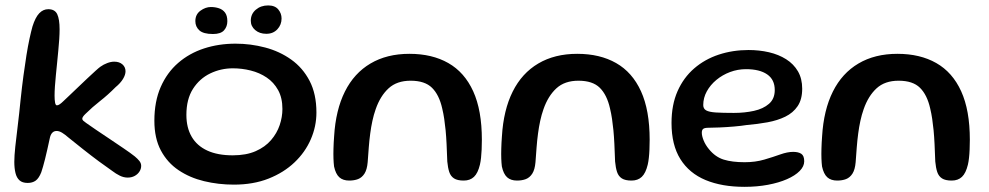

<svg xmlns="http://www.w3.org/2000/svg" viewBox="-20 -668 3720 722"><path d="M84.1 19.9Q64.2 19.9 53.4 10.2Q42.5 0.4 38.2 -17.5Q33.8 -35.4 33.8 -59.4Q33.8 -81.6 37.5 -116.5Q41.2 -151.4 46.8 -196.1Q52.3 -240.8 57.3 -291.6Q62.5 -341.2 68.2 -383.4Q73.9 -425.7 79.5 -460.6Q85.1 -495.4 91 -522.6Q96.9 -549.8 102.2 -568.7Q112.9 -602.7 127.6 -618.1Q142.2 -633.4 161.5 -633.4Q186.2 -633.4 195.2 -614.6Q204.1 -595.7 204.1 -557.8Q204.1 -541.5 202.8 -521Q201.5 -500.4 199.2 -477.5Q197 -454.6 194.7 -431Q192.3 -407.5 190.1 -385Q187.8 -362.5 186.5 -342.8Q185.2 -323.2 185.2 -308.3Q185.2 -292.4 187.1 -282.2Q188.9 -271.9 194 -271.9Q198.8 -271.9 204.8 -276.1Q210.9 -280.2 218.6 -287.8Q226.4 -295.2 241.1 -309.1Q255.8 -323 273.5 -340Q291.2 -357 308.3 -373.1Q325.5 -389.2 338.7 -401.2Q351.9 -413.2 357.2 -416.9Q369.6 -425.8 383.5 -430.9Q397.4 -436.1 409.5 -436.1Q428.8 -436.1 440.4 -425.9Q452 -415.7 452 -399.9Q452 -386.8 442.6 -371.2Q433.2 -355.5 414.7 -340.3Q385.5 -310.8 356.4 -288.1Q327.4 -265.4 301.8 -240.1Q289.4 -228.5 289.4 -221.6Q289.4 -217.6 293 -214.2Q296.6 -210.8 303.6 -205.9Q317.5 -195.8 341.3 -179.8Q365.1 -163.8 392.5 -145.5Q420 -127.1 445.2 -109.9Q470.5 -92.8 486.7 -80Q497.6 -70.9 504.3 -62.5Q510.9 -54 510.9 -44.2Q510.9 -32.9 504.3 -22.7Q497.7 -12.5 486.3 -6.4Q474.9 -0.2 460.2 -0.2Q445.1 -0.2 430.3 -7.5Q415.6 -14.8 402.1 -25.2Q381.1 -39.6 352 -61.1Q323 -82.6 292.7 -106.6Q262.3 -130.6 236.8 -151.3Q224.6 -162.1 213.6 -168.8Q202.6 -175.5 193 -175.5Q183 -175.5 176.7 -168.9Q170.3 -162.2 167.6 -149.9Q157.2 -101.1 149.4 -69.9Q141.5 -38.6 135.2 -20.2Q126.3 2.4 114.2 11.2Q102.1 19.9 84.1 19.9Z M859.7 26.3Q801.2 26.3 747.5 13.3Q693.8 0.4 651.7 -27.9Q609.5 -56.2 585 -102.1Q560.5 -148 560.5 -214Q560.5 -286.5 584.3 -340.8Q608.1 -395.1 650 -431.4Q691.9 -467.7 747.2 -485.8Q802.6 -503.8 865.5 -503.8Q922.6 -503.8 977 -489.4Q1031.3 -475.1 1074.9 -444.1Q1118.5 -413.2 1144.2 -363.9Q1169.9 -314.6 1169.9 -244.9Q1169.9 -192.7 1148.7 -144.1Q1127.6 -95.4 1087.3 -57.2Q1047 -18.9 989.7 3.7Q932.4 26.3 859.7 26.3ZM855.1 -83.9Q905.9 -83.9 941.5 -99.6Q977.1 -115.3 999.2 -141.1Q1021.4 -166.9 1031.7 -197.5Q1042 -228.1 1042 -258.1Q1042 -300 1025.8 -329.2Q1009.7 -358.4 982.8 -376.5Q955.9 -394.6 922.9 -402.8Q889.9 -411.1 855.6 -411.1Q810.6 -411.1 770.6 -391.9Q730.6 -372.7 705.7 -333.9Q680.9 -295.1 680.9 -235.9Q680.9 -187.9 700.8 -153.8Q720.7 -119.7 759.5 -101.8Q798.3 -83.9 855.1 -83.9ZM780.8 -540.1Q744.8 -540.1 729.7 -553.8Q714.6 -567.6 714.6 -588.6Q714.6 -613.8 733.7 -627.7Q752.8 -641.6 772.9 -641.6Q789.1 -641.6 803.3 -636.9Q817.6 -632.2 826.2 -620.7Q834.9 -609.2 834.9 -588.3Q834.9 -568.1 822.6 -554.1Q810.2 -540.1 780.8 -540.1ZM981.5 -540.9Q956.1 -540.9 939.6 -555Q923.1 -569.1 923.1 -590.1Q923.1 -615.4 942 -631.5Q960.9 -647.6 988.4 -647.6Q1013.8 -647.6 1026.3 -632.7Q1038.8 -617.7 1038.8 -598.5Q1038.8 -574.8 1023 -557.9Q1007.2 -540.9 981.5 -540.9Z M1293.2 11Q1269.6 11 1255.9 -1.4Q1242.2 -13.9 1236.2 -42Q1234.6 -54.8 1234 -71.3Q1233.4 -87.9 1234 -108.9Q1234.5 -129.9 1236.4 -155.1Q1242.3 -254.4 1277 -323.7Q1311.6 -392.9 1373.2 -429.2Q1434.7 -465.6 1519.7 -465.6Q1604.9 -465.6 1665.8 -430.9Q1726.8 -396.3 1759.4 -324.8Q1792 -253.3 1792 -142.5Q1792 -122.5 1791.2 -105.5Q1790.5 -88.4 1788.9 -74.4Q1787.4 -60.3 1784.7 -48.8Q1777.1 -16.9 1762.4 -3Q1747.7 11 1723.8 11Q1700.1 11 1687.4 2.9Q1674.8 -5.2 1669.4 -21.2Q1664.1 -37.2 1662 -60.6Q1660.7 -97.9 1659.3 -126.6Q1657.9 -155.3 1655.7 -178.1Q1653.4 -200.9 1650.5 -220.7Q1647.6 -240.6 1642.8 -260.6Q1631.4 -311.3 1604.5 -337.9Q1577.6 -364.5 1524.1 -364.5Q1472.4 -364.5 1441.3 -335.9Q1410.1 -307.2 1392.8 -257.6Q1385.3 -236.4 1380.4 -213.5Q1375.4 -190.6 1372.2 -165.9Q1368.9 -141.2 1366.8 -114.3Q1364.7 -87.3 1362.6 -57.9Q1360.2 -30.1 1350.6 -15.1Q1340.9 -0.1 1326.4 5.5Q1311.9 11 1293.2 11Z M1924.2 11Q1900.6 11 1886.9 -1.4Q1873.2 -13.9 1867.2 -42Q1865.6 -54.8 1865 -71.3Q1864.4 -87.9 1865 -108.9Q1865.5 -129.9 1867.4 -155.1Q1873.3 -254.4 1908 -323.7Q1942.6 -392.9 2004.2 -429.2Q2065.7 -465.6 2150.7 -465.6Q2235.9 -465.6 2296.8 -430.9Q2357.8 -396.3 2390.4 -324.8Q2423 -253.3 2423 -142.5Q2423 -122.5 2422.2 -105.5Q2421.5 -88.4 2419.9 -74.4Q2418.4 -60.3 2415.7 -48.8Q2408.1 -16.9 2393.4 -3Q2378.7 11 2354.8 11Q2331.1 11 2318.4 2.9Q2305.8 -5.2 2300.4 -21.2Q2295.1 -37.2 2293 -60.6Q2291.7 -97.9 2290.3 -126.6Q2288.9 -155.3 2286.7 -178.1Q2284.4 -200.9 2281.5 -220.7Q2278.6 -240.6 2273.8 -260.6Q2262.4 -311.3 2235.5 -337.9Q2208.6 -364.5 2155.1 -364.5Q2103.4 -364.5 2072.3 -335.9Q2041.1 -307.2 2023.8 -257.6Q2016.3 -236.4 2011.4 -213.5Q2006.4 -190.6 2003.2 -165.9Q1999.9 -141.2 1997.8 -114.3Q1995.7 -87.3 1993.6 -57.9Q1991.2 -30.1 1981.6 -15.1Q1971.9 -0.1 1957.4 5.5Q1942.9 11 1924.2 11Z M2779.2 34.6Q2694.9 34.6 2633.3 9.1Q2571.8 -16.5 2538.5 -69.7Q2505.2 -122.9 2505.2 -205.6Q2505.2 -273.9 2527.9 -325.2Q2550.6 -376.4 2590.5 -410.8Q2630.3 -445.2 2682.9 -462.6Q2735.4 -479.9 2794.8 -479.9Q2835.4 -479.9 2871.7 -471.5Q2908.1 -463 2936.3 -445.2Q2964.5 -427.4 2980.6 -399.8Q2996.6 -372.3 2996.6 -334.4Q2996.6 -294.2 2979.5 -268.9Q2962.4 -243.6 2932.9 -229.2Q2903.4 -214.9 2866.1 -208.1Q2828.8 -201.3 2788.3 -197.9Q2768.2 -194.6 2740.1 -192.2Q2711.9 -189.8 2685.8 -188.7Q2659.6 -187.6 2645.1 -187.6Q2630.2 -187.6 2624.6 -183.6Q2619.1 -179.6 2619.1 -168.9Q2619.1 -156.7 2626 -139.7Q2632.9 -122.8 2645.9 -107.1Q2669.8 -77.7 2701.5 -67.8Q2733.2 -58 2780.2 -58Q2820.4 -58 2853.8 -67.8Q2887.2 -77.6 2914.2 -87.3Q2941.2 -96.9 2962.6 -96.9Q2981.9 -96.9 2993.1 -89.7Q3004.2 -82.4 3004.2 -61.5Q3004.2 -42.4 2987.1 -25Q2969.9 -7.6 2939.3 5.8Q2908.8 19.2 2867.8 26.9Q2826.9 34.6 2779.2 34.6ZM2739.6 -243.4Q2780.2 -243.4 2815.1 -251.1Q2850.1 -258.8 2871.7 -277.6Q2893.4 -296.4 2893.4 -329.4Q2893.4 -368.6 2865 -388.2Q2836.7 -407.9 2785 -407.9Q2754.4 -407.9 2725.5 -397.2Q2696.7 -386.4 2674 -367.6Q2651.2 -348.7 2637.9 -324.5Q2624.5 -300.2 2624.5 -273Q2624.5 -258.9 2635.7 -252.8Q2646.8 -246.6 2672.2 -245Q2697.5 -243.4 2739.6 -243.4Z M3128.2 11Q3104.6 11 3090.9 -1.4Q3077.2 -13.9 3071.2 -42Q3069.6 -54.8 3069 -71.3Q3068.4 -87.9 3069 -108.9Q3069.5 -129.9 3071.4 -155.1Q3077.3 -254.4 3112 -323.7Q3146.6 -392.9 3208.2 -429.2Q3269.7 -465.6 3354.7 -465.6Q3439.9 -465.6 3500.8 -430.9Q3561.8 -396.3 3594.4 -324.8Q3627 -253.3 3627 -142.5Q3627 -122.5 3626.2 -105.5Q3625.5 -88.4 3623.9 -74.4Q3622.4 -60.3 3619.7 -48.8Q3612.1 -16.9 3597.4 -3Q3582.7 11 3558.8 11Q3535.1 11 3522.4 2.9Q3509.8 -5.2 3504.4 -21.2Q3499.1 -37.2 3497 -60.6Q3495.7 -97.9 3494.3 -126.6Q3492.9 -155.3 3490.7 -178.1Q3488.4 -200.9 3485.5 -220.7Q3482.6 -240.6 3477.8 -260.6Q3466.4 -311.3 3439.5 -337.9Q3412.6 -364.5 3359.1 -364.5Q3307.4 -364.5 3276.3 -335.9Q3245.1 -307.2 3227.8 -257.6Q3220.3 -236.4 3215.4 -213.5Q3210.4 -190.6 3207.2 -165.9Q3203.9 -141.2 3201.8 -114.3Q3199.7 -87.3 3197.6 -57.9Q3195.2 -30.1 3185.6 -15.1Q3175.9 -0.1 3161.4 5.5Q3146.9 11 3128.2 11Z"/></svg>

Font: Gluten Thin
Style: Regular
Weight: 100
Designer: Tyler Finck
Foundry: Etcetera Type Company
Version: Version 1.300